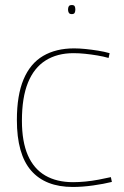

<svg xmlns="http://www.w3.org/2000/svg" viewBox="-20 -732 492 762"><path d="M47 -256Q47 -354 73.5 -417Q100 -480 151 -510Q202 -540 274 -540Q295 -540 319.5 -537.5Q344 -535 369 -531Q394 -527 415 -521L411 -502Q390 -508 366 -512Q342 -516 318 -518.5Q294 -521 272 -521Q207 -521 161 -492Q115 -463 91 -404Q67 -345 67 -253Q67 -170 90.5 -116Q114 -62 159.5 -35.5Q205 -9 270 -9Q293 -9 319 -11.5Q345 -14 371.5 -19Q398 -24 420 -29L424 -10Q392 -2 349.5 4Q307 10 269 10Q160 10 103.5 -55Q47 -120 47 -256ZM265 -676Q256 -676 253 -681.5Q250 -687 250 -694Q250 -702 253 -707Q256 -712 265 -712Q274 -712 276.5 -707Q279 -702 279 -694Q279 -687 276.5 -681.5Q274 -676 265 -676Z"/></svg>

Font: Georama ExtraCondensed Thin Thin
Style: Regular
Weight: 250
Version: Version 1.001